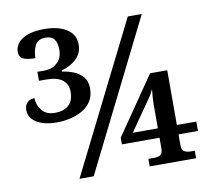

<svg xmlns="http://www.w3.org/2000/svg" viewBox="-80 -815 999 905"><g transform="rotate(-10 420.0 -362.0)"><path d="M172 -280Q129 -280 99 -290.5Q69 -301 53.5 -319.5Q38 -338 38 -362Q38 -384 50.5 -397.5Q63 -411 86 -411Q86 -379 107 -352.5Q128 -326 170 -326Q210 -326 234.5 -346.5Q259 -367 259 -412Q259 -447 234 -467.5Q209 -488 154 -488H121V-531H154Q192 -531 216.5 -553.5Q241 -576 241 -616Q241 -648 228.5 -665.5Q216 -683 186 -683Q150 -683 136.5 -657Q123 -631 123 -596Q87 -596 66.5 -604.5Q46 -613 46 -639Q46 -663 62 -682.5Q78 -702 109.5 -713Q141 -724 187 -724Q254 -724 294.5 -698Q335 -672 335 -625Q335 -582 306 -555.5Q277 -529 235 -517V-512Q264 -508 290.5 -497.5Q317 -487 334.5 -466.5Q352 -446 352 -411Q352 -374 335.5 -349Q319 -324 292 -309Q265 -294 233.5 -287Q202 -280 172 -280ZM229 0 586 -714H653L297 0ZM565 0V-36H593Q610 -36 622 -42.5Q634 -49 634 -74V-125H454V-157L643 -432H725V-170H818V-125H725V-74Q725 -49 738 -42.5Q751 -36 767 -36H787V0ZM514 -170H634V-284Q634 -300 635.5 -319Q637 -338 639 -357Q635 -349 630.5 -340.5Q626 -332 624 -328Z"/></g></svg>

Font: ET Text
Style: Regular
Weight: 470
Designer: Monotype Design Team
Foundry: Monotype Imaging Inc.
Version: Version 2.009